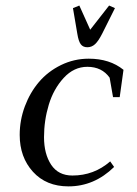

<svg xmlns="http://www.w3.org/2000/svg" viewBox="-20 -663 493 690"><path d="M50.8 -178.2Q50.8 -231 69.3 -280.8Q87.9 -330.6 120.1 -368.4Q152.3 -406.2 199.2 -429.2Q246.1 -452.1 298.8 -452.1Q374.5 -452.1 423.8 -412.1L410.2 -314H386.2L374 -383.8Q346.2 -422.9 293.9 -422.9Q245.6 -422.9 209 -383.1Q172.4 -343.3 155.3 -286.6Q138.2 -230 138.2 -169.9Q138.2 -109.9 163.8 -71Q189.5 -32.2 240.2 -32.2Q317.9 -32.2 376 -83L390.1 -63Q318.8 6.8 226.1 6.8Q146 6.8 98.4 -45.7Q50.8 -98.1 50.8 -178.2ZM242.2 -633.8 265.1 -643.1 304.2 -556.2 372.1 -643.1 393.1 -633.8 347.2 -542Q333.5 -515.1 321.5 -504.2Q309.6 -493.2 293.9 -493.2Q278.3 -493.2 270.3 -503.9Q262.2 -514.6 257.8 -542Z"/></svg>

Font: Dihjauti S
Style: Bold Italic
Weight: 700
Italic angle: -9°
Designer: T. Christopher White
Version: Version 3.0.0